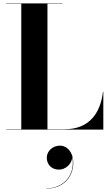

<svg xmlns="http://www.w3.org/2000/svg" viewBox="-20 -770 654 1141"><path d="M594 0V-225H592C577 -98 511 -2 364 -2H262V-748H351.5V-750H17V-748H106.5V-2H17V0ZM258 167C258 205 284 238 330.5 238C371 238 408 203 409.5 162.5C429.5 267.5 359 349.5 256.5 349.5V351C354.5 351 415.5 283 415.5 197C415.5 134.5 379 95.5 335.5 95.5C293 95.5 258 128.5 258 167Z"/></svg>

Font: Bodoni* 96pt
Style: Bold
Weight: 700
Version: Version 2.3